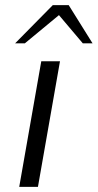

<svg xmlns="http://www.w3.org/2000/svg" viewBox="-20 -729 381 749"><path d="M141 -490H214L128 0H55ZM186 -709H248L341 -560H303L210 -670L77 -560H39Z"/></svg>

Font: Fahkwang Light
Style: Italic
Weight: 300
Italic angle: -10°
Version: Version 1.000; ttfautohint (v1.6)